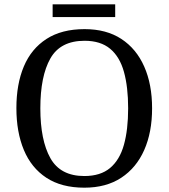

<svg xmlns="http://www.w3.org/2000/svg" viewBox="-20 -860 782 890"><path d="M371 10Q265 10 195 -36Q125 -82 90.5 -165Q56 -248 56 -359Q56 -470 90.5 -552Q125 -634 195.5 -679.5Q266 -725 372 -725Q473 -725 542.5 -679.5Q612 -634 648.5 -551.5Q685 -469 685 -358Q685 -247 648.5 -164.5Q612 -82 542 -36Q472 10 371 10ZM371 -44Q446 -44 490.5 -81.5Q535 -119 554.5 -189Q574 -259 574 -358Q574 -457 554.5 -527Q535 -597 490.5 -634Q446 -671 372 -671Q260 -671 213.5 -589Q167 -507 167 -358Q167 -210 213.5 -127Q260 -44 371 -44ZM224 -781V-840H514V-781Z"/></svg>

Font: Noto Serif Kannada
Style: Regular
Weight: 400
Designer: Universal Thirst, Indian Type Foundry and the Monotype Design Team
Foundry: Monotype Imaging Inc.
Version: Version 2.003